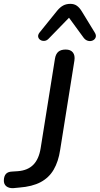

<svg xmlns="http://www.w3.org/2000/svg" viewBox="-66 -969 518 996"><path d="M3 7Q-20 8 -33.5 -3Q-47 -14 -46 -35Q-45 -56 -35 -67Q-25 -78 -4 -79L27 -81Q78 -85 107 -114.5Q136 -144 145 -201L219 -664Q223 -689 236.5 -700.5Q250 -712 275 -712Q300 -712 312 -697Q324 -682 320 -655L246 -191Q237 -131 212.5 -89Q188 -47 144.5 -24Q101 -1 34 4ZM187 -769Q177 -758 164.5 -757Q152 -756 143 -762Q134 -768 132 -778Q130 -788 139 -800L231 -914Q246 -932 262 -940.5Q278 -949 299 -949Q319 -949 333 -939Q347 -929 359 -909L425 -801Q434 -787 430.5 -776Q427 -765 416 -759.5Q405 -754 391.5 -757Q378 -760 368 -773L292 -877Z"/></svg>

Font: Nunito ExtraLight SemiBold
Style: Italic
Weight: 600
Italic angle: -9°
Version: Version 3.602